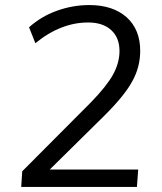

<svg xmlns="http://www.w3.org/2000/svg" viewBox="-20 -740 640 760"><path d="M177 -69H527L522 0H64L68 -62L341 -336Q402 -399 427 -444Q453 -491 453 -538Q453 -591 420 -621Q387 -651 329 -651Q275 -651 224 -631Q173 -612 120 -569L95 -632Q143 -675 204 -697Q267 -720 334 -720Q426 -720 481 -672Q535 -623 535 -539Q535 -475 504 -419Q474 -363 396 -285Z"/></svg>

Font: PRinguin Sans
Style: Italic
Weight: 400
Designer: Vernon Adams
Foundry: Vernon Adams
Version: ""